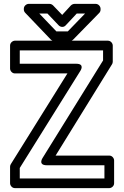

<svg xmlns="http://www.w3.org/2000/svg" viewBox="-20 -946 640 991"><path d="M222 -93H519V-25H82V-79L394 -579C394 -579 421 -617 373 -617H82V-686H512V-634L200 -131C200 -131 174 -93 222 -93ZM267 -143 558 -614C560 -617 562 -622 562 -627V-711C562 -722 552 -736 537 -736H57C46 -736 32 -726 32 -711V-592C32 -581 42 -567 57 -567H328L36 -99C34 -96 32 -91 32 -86V0C32 11 42 25 57 25H544C555 25 569 15 569 0V-118C569 -129 559 -143 544 -143ZM319 -815 376 -876H419L330 -784H271L183 -876H225L283 -815C292 -806 308 -803 319 -815ZM301 -869 254 -918C250 -922 243 -926 236 -926H128C117 -926 103 -916 103 -901V-897C103 -892 105 -885 110 -880L242 -742C246 -738 253 -734 260 -734H341C347 -734 353 -737 358 -742L492 -879C496 -883 499 -889 499 -896V-901C499 -912 489 -926 474 -926H365C359 -926 351 -923 346 -918Z"/></svg>

Font: Asimov
Style: NarOu
Weight: 500
Designer: Google
Version: Version 2.000980; 2014